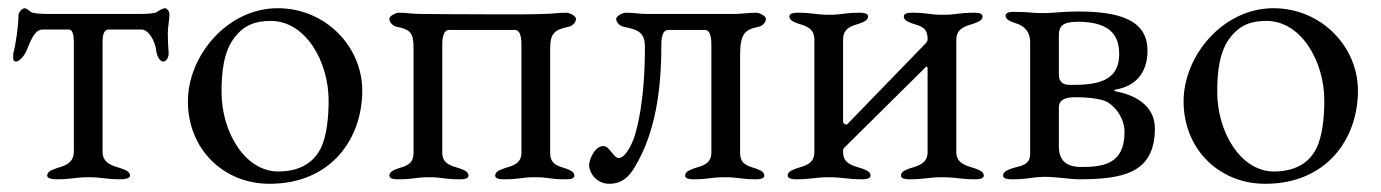

<svg xmlns="http://www.w3.org/2000/svg" viewBox="-20 -434 3365 468"><path d="M320 -400H98C81 -400 60 -401 55 -405C49 -410 43 -414 40 -414C36 -414 25 -406 25 -396C25 -371 18 -324 13 -306C12 -303 12 -299 12 -295C12 -289 13 -284 19 -284C29 -284 41 -302 44 -309C57 -341 66 -362 84 -362H148C159 -362 160 -342 160 -330V-65C160 -36 138 -30 118 -24C107 -20 95 -16 95 -6C95 2 111 3 118 3C157 3 161 -2 196 -2C231 -2 235 3 274 3C281 3 297 2 297 -6C297 -16 285 -20 274 -24C254 -30 230 -36 230 -64V-330C230 -343 231 -362 245 -362H325C343 -362 359 -332 361 -309C362 -301 368 -284 378 -284C387 -284 392 -297 391 -306C390 -320 389 -336 389 -352C389 -369 393 -385 393 -399C393 -408 386 -414 382 -414C379 -414 369 -410 363 -405C358 -401 337 -400 320 -400Z M657 -414C534 -414 438 -298 438 -187C438 -70 525 14 637 14C787 14 863 -96 863 -213C863 -321 773 -414 657 -414ZM640 -383C725 -383 781 -284 781 -189C781 -150 777 -102 761 -71C741 -32 703 -16 658 -16C578 -16 520 -111 520 -210C520 -258 525 -309 552 -343C576 -374 604 -383 640 -383Z M1235 -361C1251 -361 1251 -334 1251 -323V-62C1251 -35 1230 -30 1210 -24C1199 -20 1187 -16 1187 -6C1187 3 1202 3 1210 3C1249 3 1249 -2 1284 -2C1319 -2 1318 3 1357 3C1366 3 1380 3 1380 -6C1380 -16 1368 -20 1357 -24C1337 -30 1321 -35 1321 -62V-316C1321 -355 1334 -362 1367 -369C1373 -370 1384 -378 1384 -388C1384 -396 1366 -403 1362 -403C1337 -403 1327 -400 1304 -400C1282 -399 1242 -399 1198 -399C1109 -399 1007 -400 1005 -400C982 -400 976 -403 951 -403C947 -403 929 -396 929 -388C929 -378 940 -370 946 -369C979 -362 988 -356 988 -317V-62C988 -35 972 -30 952 -24C941 -20 929 -16 929 -6C929 3 944 3 952 3C991 3 991 -2 1026 -2C1061 -2 1060 3 1099 3C1108 3 1122 3 1122 -6C1122 -16 1110 -20 1099 -24C1079 -30 1058 -35 1058 -62V-323C1058 -334 1058 -361 1075 -361Z M1488 -49C1475 -49 1466 -78 1451 -78C1430 -78 1416 -46 1416 -31C1416 -15 1432 14 1465 14C1495 14 1513 -2 1528 -28C1577 -110 1592 -213 1592 -323C1592 -334 1592 -361 1609 -361H1698C1714 -361 1714 -334 1714 -323V-62C1714 -35 1693 -30 1673 -24C1662 -20 1650 -16 1650 -6C1650 2 1662 3 1670 3C1708 3 1712 -2 1747 -2C1782 -2 1784 3 1823 3C1831 3 1843 2 1843 -6C1843 -16 1831 -20 1820 -24C1800 -30 1784 -35 1784 -62V-300C1784 -354 1797 -362 1830 -369C1836 -370 1847 -378 1847 -388C1847 -396 1829 -403 1825 -403C1800 -403 1793 -400 1767 -400H1558C1535 -400 1529 -403 1504 -403C1500 -403 1482 -396 1482 -388C1482 -378 1493 -370 1499 -369C1532 -362 1552 -358 1552 -319C1552 -189 1533 -118 1524 -94C1513 -66 1499 -48 1488 -49Z M2241 -339C2241 -332 2239 -333 2236 -328L2045 -131C2043 -129 2035 -132 2035 -137V-337C2035 -364 2053 -370 2073 -376C2084 -380 2096 -384 2096 -394C2096 -402 2083 -403 2076 -403C2036 -403 2036 -398 2001 -398C1966 -398 1964 -403 1924 -403C1917 -403 1904 -402 1904 -394C1904 -384 1916 -380 1927 -376C1947 -370 1965 -364 1965 -337V-63C1965 -35 1943 -30 1923 -24C1912 -20 1900 -16 1900 -6C1900 2 1913 3 1920 3C1960 3 1966 -2 2001 -2C2036 -2 2042 3 2082 3C2089 3 2102 2 2102 -6C2102 -16 2090 -20 2079 -24C2059 -30 2035 -35 2035 -63C2035 -69 2035 -71 2038 -74L2237 -271C2239 -273 2241 -271 2241 -266V-63C2241 -36 2219 -30 2199 -24C2188 -20 2176 -16 2176 -6C2176 2 2189 3 2196 3C2236 3 2242 -2 2277 -2C2312 -2 2318 3 2358 3C2365 3 2378 2 2378 -6C2378 -16 2366 -20 2355 -24C2335 -30 2311 -36 2311 -63V-337C2311 -364 2332 -370 2352 -376C2363 -380 2375 -384 2375 -394C2375 -402 2363 -403 2355 -403C2315 -403 2313 -398 2278 -398C2243 -398 2243 -403 2203 -403C2195 -403 2183 -402 2183 -394C2183 -384 2195 -380 2206 -376C2226 -370 2241 -366 2241 -339Z M2600 -197C2635 -197 2660 -193 2673 -188C2692 -181 2721 -151 2721 -112C2721 -34 2669 -27 2616 -27C2579 -27 2561 -43 2561 -77V-172C2561 -192 2579 -197 2600 -197ZM2523 -402C2492 -402 2493 -405 2454 -405C2449 -405 2431 -406 2431 -396C2431 -386 2443 -382 2454 -378C2474 -372 2491 -360 2491 -330V-59C2491 -31 2468 -30 2448 -24C2437 -20 2425 -16 2425 -6C2425 3 2440 3 2448 3C2487 3 2491 -2 2525 -3C2555 -3 2592 3 2606 3C2713 3 2795 -9 2795 -121C2795 -181 2739 -204 2701 -211C2693 -213 2695 -215 2701 -216C2745 -224 2777 -253 2777 -311C2777 -386 2707 -406 2607 -406C2566 -406 2550 -402 2523 -402ZM2590 -227C2582 -227 2561 -227 2561 -252V-348C2561 -369 2569 -381 2607 -381C2693 -381 2708 -341 2708 -302C2708 -232 2647 -227 2590 -227Z M3084 -414C2961 -414 2865 -298 2865 -187C2865 -70 2952 14 3064 14C3214 14 3290 -96 3290 -213C3290 -321 3200 -414 3084 -414ZM3067 -383C3152 -383 3208 -284 3208 -189C3208 -150 3204 -102 3188 -71C3168 -32 3130 -16 3085 -16C3005 -16 2947 -111 2947 -210C2947 -258 2952 -309 2979 -343C3003 -374 3031 -383 3067 -383Z"/></svg>

Font: EB Garamond 12
Style: Regular
Weight: 400
Version: Version 0.016+